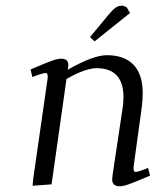

<svg xmlns="http://www.w3.org/2000/svg" viewBox="-20 -651 563 678"><path d="M87.9 -405.8Q142.6 -429.2 163.1 -436.5Q183.6 -443.8 195.8 -443.8Q221.2 -443.8 221.2 -421.9Q221.2 -416 220.2 -411.1L219.2 -404.8Q309.6 -456.1 356.9 -456.1Q419.4 -456.1 451.7 -422.1Q483.9 -388.2 483.9 -323.2Q483.9 -298.8 481 -274.9L452.1 -64.9Q449.2 -43.9 459 -43.9Q468.3 -43.9 502.9 -58.1L509.8 -30.8Q455.6 -7.8 435.3 -0.5Q415 6.8 402.8 6.8Q376 6.8 376 -18.1Q376 -21.5 377.9 -35.2L413.1 -270Q416 -291.5 416 -308.1Q416 -410.2 320.8 -410.2Q281.7 -410.2 214.8 -372.1L162.1 0L95.2 4.9L97.2 -19L147.9 -372.1Q150.9 -393.1 141.1 -393.1Q129.9 -393.1 94.2 -378.9ZM297.9 -520 361.8 -597.2Q377.4 -616.2 387.7 -623.5Q397.9 -630.9 410.2 -630.9Q414.6 -630.9 418.9 -629.2Q423.3 -627.4 425.8 -626L428.2 -624L439 -605L314 -504.9Z"/></svg>

Font: Dehuti Alt
Style: Italic
Weight: 400
Version: Version 1.2